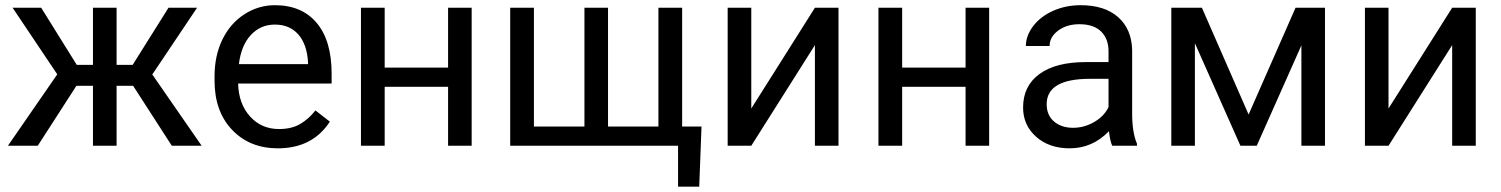

<svg xmlns="http://www.w3.org/2000/svg" viewBox="-20 -558 5746 735"><path d="M489.7 -229.5H426.3V0H335.9V-229.5H272.5L124.5 0H10.3L199.2 -273.4L28.3 -528.3H137.7L273.9 -309.6H335.9V-528.3H426.3V-309.6H487.8L625 -528.3H734.4L563 -272.9L752 0H637.7Z M801.3 0ZM1043.5 9.8Q936 9.8 868.7 -60.8Q801.3 -131.3 801.3 -249.5V-266.1Q801.3 -344.7 831.3 -406.5Q861.3 -468.3 915.3 -503.2Q969.2 -538.1 1032.2 -538.1Q1135.3 -538.1 1192.4 -470.2Q1249.5 -402.3 1249.5 -275.9V-238.3H891.6Q893.6 -160.2 937.3 -112.1Q981 -64 1048.3 -64Q1096.2 -64 1129.4 -83.5Q1162.6 -103 1187.5 -135.3L1242.7 -92.3Q1176.3 9.8 1043.5 9.8ZM1032.2 -463.9Q977.5 -463.9 940.4 -424.1Q903.3 -384.3 894.5 -312.5H1159.2V-319.3Q1155.3 -388.2 1122.1 -426Q1088.9 -463.9 1032.2 -463.9Z M1785.6 0H1695.3V-225.6H1452.6V0H1361.8V-528.3H1452.6V-299.3H1695.3V-528.3H1785.6Z M2023.9 -528.3V-73.7H2217.3V-528.3H2307.6V-73.7H2500.5V-528.3H2591.3V-73.7H2665.5L2656.7 156.7H2575.7V0H1933.1V-528.3Z M3099.6 -528.3H3189.9V0H3099.6V-385.3L2856 0H2765.6V-528.3H2856V-142.6Z M3766.6 0H3676.3V-225.6H3433.6V0H3342.8V-528.3H3433.6V-299.3H3676.3V-528.3H3766.6Z M3896.5 0ZM4237.8 0Q4230 -15.6 4225.1 -55.7Q4162.1 9.8 4074.7 9.8Q3996.6 9.8 3946.5 -34.4Q3896.5 -78.6 3896.5 -146.5Q3896.5 -229 3959.2 -274.7Q4022 -320.3 4135.7 -320.3H4223.6V-361.8Q4223.6 -409.2 4195.3 -437.3Q4167 -465.3 4111.8 -465.3Q4063.5 -465.3 4030.8 -440.9Q3998 -416.5 3998 -381.8H3907.2Q3907.2 -421.4 3935.3 -458.3Q3963.4 -495.1 4011.5 -516.6Q4059.6 -538.1 4117.2 -538.1Q4208.5 -538.1 4260.3 -492.4Q4312 -446.8 4314 -366.7V-123.5Q4314 -50.8 4332.5 -7.8V0ZM4087.9 -68.8Q4130.4 -68.8 4168.5 -90.8Q4206.5 -112.8 4223.6 -147.9V-256.3H4152.8Q3986.8 -256.3 3986.8 -159.2Q3986.8 -116.7 4015.1 -92.8Q4043.5 -68.8 4087.9 -68.8Z M4759.8 -119.6 4939.5 -528.3H5052.2V0H4961.9V-384.3L4791 0H4728.5L4554.2 -392.6V0H4463.9V-528.3H4581.1Z M5539.1 -528.3H5629.4V0H5539.1V-385.3L5295.4 0H5205.1V-528.3H5295.4V-142.6Z"/></svg>

Font: Roboto-o
Style: o-Regular
Weight: 400
Designer: Google
Version: Version 2.134; 2016; ttfautohint (v1.6)